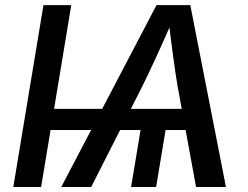

<svg xmlns="http://www.w3.org/2000/svg" viewBox="-20 -748 991 768"><path d="M265.1 -727.5 144.5 0H33.2L153.8 -727.5ZM649.4 -270.5 604.5 0H504.4L549.3 -270.5ZM225.1 0 606 -727.5H741.2L883.8 0H764.2L689.9 -405.8Q682.1 -451.7 672.9 -519.5Q663.6 -587.4 652.8 -681.2H676.8Q637.2 -590.3 606.2 -522.9Q575.2 -455.6 550.8 -405.8L344.7 0ZM139.2 -228 152.8 -312.5H794.4L780.3 -228Z"/></svg>

Font: Inter 17pt Medium
Style: Italic
Weight: 500
Italic angle: -9.3988°
Version: Version 4.001;git-66647c0bb